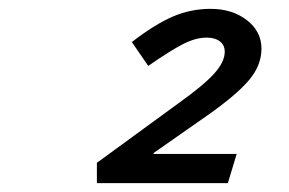

<svg xmlns="http://www.w3.org/2000/svg" viewBox="-20 -744 654 434"><path d="M495 -330H199V-376L384 -511Q440 -551 464 -577.5Q488 -604 488 -627Q488 -642 477 -650.5Q466 -659 447 -659Q423 -659 395 -645Q367 -631 315 -595L278 -649Q330 -689 370.5 -706.5Q411 -724 456 -724Q505 -724 538 -698.5Q571 -673 571 -634Q571 -596 542.5 -562.5Q514 -529 450 -484L327 -398V-396H515Z"/></svg>

Font: Intel One Mono Medium
Style: Italic
Weight: 500
Italic angle: -16°
Monospace: yes
Designer: Fred Shallcrass
Foundry: Frere-Jones Type LLC
Version: Version 1.400;hotconv 1.1.0;makeotfexe 2.6.0;FJTRelease1.4